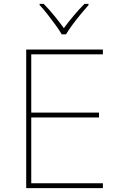

<svg xmlns="http://www.w3.org/2000/svg" viewBox="-20 -969 640 989"><path d="M115 0V-714H510V-689H141V-389H490V-364H141V-25H510V0ZM298 -792Q286 -813 266 -840.5Q246 -868 224.5 -895.5Q203 -923 184 -943V-949H205Q233 -921 260.5 -887Q288 -853 309 -824Q330 -853 358.5 -887Q387 -921 415 -949H436V-943Q418 -923 395.5 -895.5Q373 -868 352.5 -840.5Q332 -813 320 -792Z"/></svg>

Font: Noto Sans Mono Thin
Style: Regular
Weight: 100
Designer: Monotype Design Team
Foundry: Monotype Imaging Inc.
Version: Version 2.014